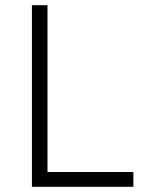

<svg xmlns="http://www.w3.org/2000/svg" viewBox="-20 -720 577 740"><path d="M103 0H494V-57H163V-700H103Z"/></svg>

Font: Fixel Display Light
Style: Regular
Weight: 300
Designer: AlfaBravo + MacPaw
Foundry: Kyrylo Tkachov, Marchela Mozhyna, Serhii Makarenko, Maria Weinstein, Zakhar Kryvoshyya
Version: Version 1.211